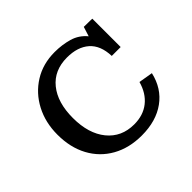

<svg xmlns="http://www.w3.org/2000/svg" viewBox="-118 -581 730 730"><g transform="rotate(-45 247.0 -215.5)"><path d="M264.6 13.7Q196.8 13.7 146 -14.9Q95.2 -43.5 67.4 -95Q39.6 -146.5 39.6 -215.3Q39.6 -280.8 66.9 -332.8Q94.2 -384.8 142.6 -415Q190.9 -445.3 254.4 -445.3Q293.9 -445.3 329.3 -435.1Q364.7 -424.8 388.2 -396L400.4 -434.6Q402.8 -434.6 412.8 -434.3Q422.9 -434.1 432.9 -434.1Q442.9 -434.1 445.3 -433.6V-281.2H397.5Q395.5 -339.8 362.5 -368.7Q329.6 -397.5 272.9 -397.5Q203.6 -397.5 164.8 -349.6Q126 -301.8 126 -218.8Q126 -134.8 166 -85.7Q206.1 -36.6 273.9 -36.6Q322.8 -36.6 355.7 -62.7Q388.7 -88.9 401.9 -136.7L459 -127Q443.8 -60.1 392.8 -23.2Q341.8 13.7 264.6 13.7Z"/></g></svg>

Font: Kameron
Style: Regular
Weight: 400
Designer: Vernon Adams
Foundry: Vernon Adams
Version: Version 1.100